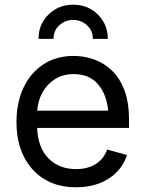

<svg xmlns="http://www.w3.org/2000/svg" viewBox="-20 -793 623 825"><path d="M306.6 11.7Q227.5 11.7 170.2 -23.4Q112.8 -58.6 81.8 -121.6Q50.8 -184.6 50.8 -268.6Q50.8 -352.5 81.1 -416.5Q111.3 -480.5 166.7 -516.6Q222.2 -552.7 296.4 -552.7Q339.8 -552.7 382.1 -538.3Q424.3 -523.9 458.7 -491.9Q493.2 -460 513.7 -407.7Q534.2 -355.5 534.2 -279.8V-243.2H139.6Q143.1 -157.7 188.7 -112.1Q234.4 -66.4 307.1 -66.4Q355.5 -66.4 390.4 -87.6Q425.3 -108.9 440.4 -150.4L525.4 -127Q506.3 -64.9 448.5 -26.6Q390.6 11.7 306.6 11.7ZM140.1 -317.4H444.8Q438.5 -387.2 401.1 -430.9Q363.8 -474.6 296.4 -474.6Q249.5 -474.6 215.6 -452.6Q181.6 -430.7 162.1 -395Q142.6 -359.4 140.1 -317.4ZM294.4 -772.9Q337.4 -772.9 370.8 -753.4Q404.3 -733.9 423.8 -700.7Q443.4 -667.5 443.4 -626H378.9Q378.9 -662.1 353.5 -684.8Q328.1 -707.5 294.4 -707.5Q260.7 -707.5 235.4 -684.8Q210 -662.1 210 -626H145.5Q145.5 -667.5 165 -700.7Q184.6 -733.9 218.3 -753.4Q252 -772.9 294.4 -772.9Z"/></svg>

Font: Inter
Style: Regular
Weight: 400
Designer: Rasmus Andersson
Foundry: rsms
Version: Version 4.001;git-9221beed3